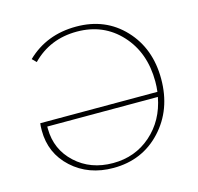

<svg xmlns="http://www.w3.org/2000/svg" viewBox="-99 -768 906 877"><g transform="rotate(-15 354.0 -329.0)"><path d="M334 -663Q472 -663 560 -569.5Q648 -476 648 -332Q648 -187 559 -91Q470 5 333 5Q216 5 138 -66Q60 -137 60 -245Q60 -267 62 -279H616Q619 -303 619 -327Q619 -464 538 -552Q457 -640 331 -640Q204 -640 119 -553L100 -572Q194 -663 334 -663ZM337 -17Q442 -17 517 -83Q592 -149 612 -256H89V-245Q90 -147 160.5 -82Q231 -17 337 -17Z"/></g></svg>

Font: EauTestInfant Extralight
Style: Regular
Weight: 250
Designer: Christian Thalmann (Catharsis Fonts)
Version: Version 0.001;PS 000.001;hotconv 1.0.88;makeotf.lib2.5.64775